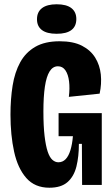

<svg xmlns="http://www.w3.org/2000/svg" viewBox="-20 -865 526 898"><path d="M211 13Q143 13 103 -32.5Q63 -78 46 -155.5Q29 -233 29 -329Q29 -402 39 -464.5Q49 -527 74.5 -573.5Q100 -620 145 -646Q190 -672 259 -672Q323 -672 363.5 -651Q404 -630 425.5 -595Q447 -560 451.5 -516.5Q456 -473 446 -427L302 -412Q307 -452 303 -484.5Q299 -517 286 -536Q273 -555 251 -555Q227 -555 212 -531Q197 -507 190 -460Q183 -413 183 -344Q183 -275 188.5 -229Q194 -183 203 -156Q212 -129 225 -117.5Q238 -106 253 -106Q273 -106 287 -120.5Q301 -135 309.5 -163Q318 -191 321 -228H254V-336H456V-225V0H364L363 -192H349Q349 -133 337.5 -86.5Q326 -40 296 -13.5Q266 13 211 13ZM245 -707Q199 -707 176 -724.5Q153 -742 153 -775Q153 -809 176.5 -827Q200 -845 245 -845Q291 -845 314 -827Q337 -809 337 -776Q337 -742 314 -724.5Q291 -707 245 -707Z"/></svg>

Font: Bricolage Grotesque 48pt Condensed ExtraBold
Style: Regular
Weight: 800
Width: 3
Designer: Mathieu Triay
Foundry: Atelier Triay
Version: Version 1.001;gftools[0.9.33.dev8+g029e19f]